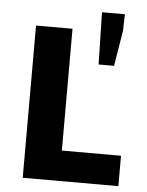

<svg xmlns="http://www.w3.org/2000/svg" viewBox="-53 -775 627 818"><g transform="rotate(5 261.0 -366.0)"><path d="M75 0H484V-130H231V-651H75ZM355 -509H421L446 -661L448 -732H350Z"/></g></svg>

Font: Source Sans Pro
Style: Bold
Weight: 700
Designer: Paul D. Hunt
Foundry: Adobe Systems Incorporated
Version: Version 3.006;hotconv 1.0.111;makeotfexe 2.5.65597